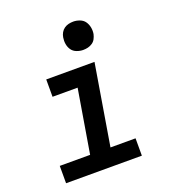

<svg xmlns="http://www.w3.org/2000/svg" viewBox="-135 -851 870 957"><g transform="rotate(-20 300.0 -372.5)"><path d="M454 0H52V-92H213L269 -428H136V-520H392L321 -92H454ZM360 -595Q343 -595 326 -601.5Q309 -608 299.5 -621.5Q290 -635 287 -652.5Q284 -670 287 -688Q289 -701 295.5 -712.5Q302 -724 312.5 -731.5Q323 -739 335.5 -742Q348 -745 361 -745Q378 -745 395 -738.5Q412 -732 421.5 -718.5Q431 -705 434.5 -687.5Q438 -670 435 -652Q432 -639 426 -627.5Q420 -616 409 -608.5Q398 -601 385.5 -598Q373 -595 360 -595Z"/></g></svg>

Font: Iosevka SmBd Ex Obl
Style: Regular
Weight: 600
Width: 7
Italic angle: -9°
Monospace: yes
Designer: Belleve Invis
Foundry: Belleve Invis
Version: Version 32.5.0; ttfautohint (v1.8.4)